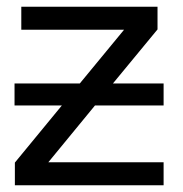

<svg xmlns="http://www.w3.org/2000/svg" viewBox="-20 -548 540 568"><path d="M23 -236V-301H216L347 -460H43V-528H446V-461L314 -301H464V-236H261L123 -68H464V0H24V-67L163 -236Z"/></svg>

Font: Libra Sans
Style: Regular
Weight: 400
Foundry: Context Ltd
Version: Version 1.002